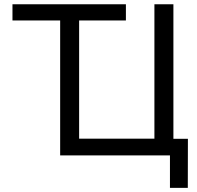

<svg xmlns="http://www.w3.org/2000/svg" viewBox="-20 -748 946 924"><path d="M40 -649.4V-727.5H585.9V-649.4ZM814.5 0H269.5V-727.5H360.8V-80.6H723.1V-727.5H814.5ZM797.9 156.2V0H761.2V-80.1H884.3L883.8 156.2Z"/></svg>

Font: Inter 20pt
Style: Regular
Weight: 400
Version: Version 4.001;git-66647c0bb